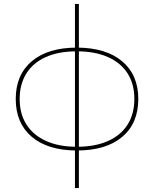

<svg xmlns="http://www.w3.org/2000/svg" viewBox="-20 -762 784 976"><path d="M371 3H367Q222 2 141 -67Q60 -136 60 -259Q60 -382 142 -451Q224 -520 371 -520H373Q520 -519 601.5 -450Q683 -381 683 -259Q683 -135 601 -66Q519 3 371 3ZM372 -16Q463 -16 528.5 -45Q594 -74 628.5 -128.5Q663 -183 663 -259Q663 -335 628.5 -389Q594 -443 528.5 -472Q463 -501 372 -501H368Q278 -501 213 -472Q148 -443 114 -388.5Q80 -334 80 -259Q80 -183 114.5 -129Q149 -75 214 -45.5Q279 -16 369 -16ZM361 -742H381V194H361Z"/></svg>

Font: Montserrat
Style: Regular
Weight: 400
Designer: Julieta Ulanovsky
Foundry: Julieta Ulanovsky
Version: Version 8.000